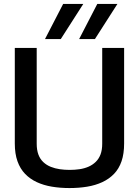

<svg xmlns="http://www.w3.org/2000/svg" viewBox="-20 -943 705 973"><path d="M55 -216V-700H166V-215Q166 -183 174.5 -160Q183 -137 199.5 -121.5Q216 -106 237.5 -97.5Q259 -89 283 -85.5Q307 -82 333 -82Q359 -82 383 -85.5Q407 -89 428 -98Q449 -107 465 -122.5Q481 -138 489.5 -160.5Q498 -183 498 -215V-700H609V-216Q609 -164 596 -126Q583 -88 558 -62Q533 -36 498.5 -20Q464 -4 422 3Q380 10 332 10Q285 10 243 3Q201 -4 166.5 -20Q132 -36 107 -62Q82 -88 68.5 -126Q55 -164 55 -216ZM381 -745 473 -923H575L461 -745ZM208 -745 300 -923H402L288 -745Z"/></svg>

Font: Georama ExtraCondensed Thin Medium
Style: Regular
Weight: 500
Version: Version 1.001